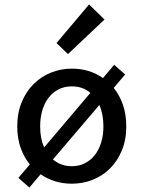

<svg xmlns="http://www.w3.org/2000/svg" viewBox="-20 -807 640 856"><path d="M300 12Q223 12 161 -30L111 29L62 -14L113 -74Q87 -106 72 -148Q57 -190 57 -243Q57 -304 77 -352Q97 -400 130.5 -433Q164 -466 208 -483.5Q252 -501 300 -501Q379 -501 439 -459L489 -518L538 -475L487 -415Q513 -383 528 -340Q543 -297 543 -243Q543 -183 523 -135.5Q503 -88 469.5 -55Q436 -22 392 -5Q348 12 300 12ZM159 -243Q159 -189 177 -150L383 -393Q349 -422 300 -422Q268 -422 242 -409Q216 -396 197.5 -372.5Q179 -349 169 -316Q159 -283 159 -243ZM300 -66Q332 -66 358 -79Q384 -92 402.5 -115.5Q421 -139 431 -171.5Q441 -204 441 -243Q441 -298 423 -339L216 -96Q252 -66 300 -66ZM283 -566 232 -615 377 -787 446 -720Z"/></svg>

Font: Source Code Pro Medium
Style: Regular
Weight: 500
Monospace: yes
Designer: Paul D. Hunt, Teo Tuominen
Foundry: Adobe Systems Incorporated
Version: Version 2.030;PS 1.000;hotconv 16.6.51;makeotf.lib2.5.65220